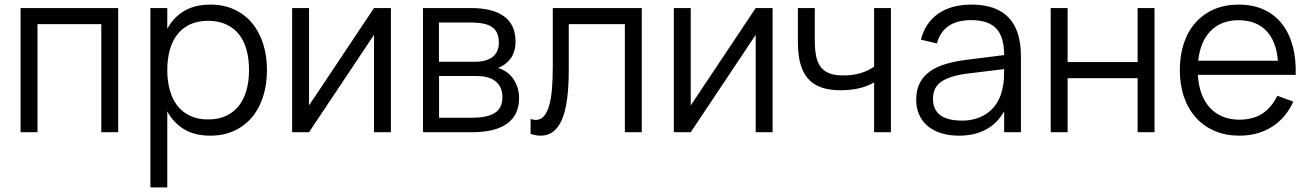

<svg xmlns="http://www.w3.org/2000/svg" viewBox="-20 -575 5696 835"><path d="M69.5 0V-540H494V0H420.5V-470H143V0Z M634 240V-540H707.5V-449.5Q734 -499 780.5 -527Q827 -555 895 -555Q952.5 -555 998.2 -534Q1044 -513 1075.8 -475.2Q1107.5 -437.5 1124.2 -385.2Q1141 -333 1141 -270.5Q1141 -207 1124 -154.2Q1107 -101.5 1075 -64Q1043 -26.5 997.5 -5.8Q952 15 895 15Q826.5 15 780.5 -13Q734.5 -41 707.5 -90.5V240ZM885 -55.5Q930 -55.5 963.5 -71.2Q997 -87 1019 -115.2Q1041 -143.5 1052 -183Q1063 -222.5 1063 -270.5Q1063 -319.5 1052 -359Q1041 -398.5 1018.8 -426.2Q996.5 -454 963 -469.2Q929.5 -484.5 885 -484.5Q839.5 -484.5 806.2 -468.8Q773 -453 751 -424.8Q729 -396.5 718.2 -357.2Q707.5 -318 707.5 -270.5Q707.5 -222 718.8 -182.2Q730 -142.5 752.2 -114.2Q774.5 -86 807.8 -70.8Q841 -55.5 885 -55.5Z M1680 -540V0H1606.5V-423.5L1324 0H1250.5V-540H1324V-116.5L1606.5 -540Z M2033.5 0H1819.5V-540H2028Q2123.5 -540 2172.8 -503.5Q2222 -467 2222 -395Q2222 -349.5 2201 -321Q2180 -292.5 2146 -279.5Q2165 -274 2181.8 -262.5Q2198.5 -251 2210.8 -234Q2223 -217 2230.2 -195.5Q2237.5 -174 2237.5 -149Q2237.5 -75.5 2185.8 -37.8Q2134 0 2033.5 0ZM2027 -477H1889V-306.5H2047Q2070 -306.5 2088.8 -311.5Q2107.5 -316.5 2121 -326.5Q2134.5 -336.5 2142 -352Q2149.5 -367.5 2149.5 -388.5Q2149.5 -412 2142.8 -428.8Q2136 -445.5 2121.5 -456.2Q2107 -467 2083.5 -472Q2060 -477 2027 -477ZM2032 -63Q2099 -63 2132 -84Q2165 -105 2165 -152Q2165 -177.5 2156.2 -195Q2147.5 -212.5 2132.5 -223.5Q2117.5 -234.5 2097 -239.5Q2076.5 -244.5 2053 -244.5H1889.5V-63Z M2287.5 -57.5Q2300.5 -53.5 2310 -53.5Q2331 -53.5 2345.2 -69.5Q2359.5 -85.5 2368.2 -115.5Q2377 -145.5 2380.5 -188.8Q2384 -232 2384 -286.5V-540H2771V0H2697.5V-470H2453.5V-270Q2453.5 -123 2423.5 -54Q2393.5 15 2332 15Q2311.5 15 2287.5 7.5Z M3340 -540V0H3266.5V-423.5L2984 0H2910.5V-540H2984V-116.5L3266.5 -540Z M3781.5 0V-216.5Q3753 -200 3716.8 -191.2Q3680.5 -182.5 3635 -182.5Q3587 -182.5 3552 -194.8Q3517 -207 3494.2 -232.8Q3471.5 -258.5 3460.8 -297.8Q3450 -337 3450 -391V-540H3523.5V-401Q3523.5 -360.5 3529.2 -331.5Q3535 -302.5 3549.2 -283.8Q3563.5 -265 3587.2 -256Q3611 -247 3646.5 -247Q3688.5 -247 3721 -256.5Q3753.5 -266 3781.5 -285V-540H3854.5V0Z M4205 -555Q4420 -555 4420 -330.5V0H4347V-91Q4318 -39 4268.5 -12Q4219 15 4151 15Q4107.5 15 4073 4.2Q4038.5 -6.5 4014.5 -26.8Q3990.5 -47 3977.5 -76Q3964.5 -105 3964.5 -141.5Q3964.5 -184 3980.2 -214.2Q3996 -244.5 4024.8 -264.8Q4053.5 -285 4094.2 -297Q4135 -309 4184.5 -315L4347 -335.5Q4347 -415 4312.5 -451.2Q4278 -487.5 4204 -487.5Q4082 -487.5 4054.5 -386L3985 -402.5Q4004 -476.5 4060.8 -515.8Q4117.5 -555 4205 -555ZM4191.5 -255.5Q4150.5 -250.5 4121.2 -241.5Q4092 -232.5 4073.2 -219.2Q4054.5 -206 4046 -187.8Q4037.5 -169.5 4037.5 -145.5Q4037.5 -50.5 4164 -50.5Q4199 -50.5 4228.5 -60.2Q4258 -70 4280.8 -88.2Q4303.5 -106.5 4318.5 -132.5Q4333.5 -158.5 4340 -190.5Q4345 -211 4346 -233.8Q4347 -256.5 4347 -274.5Z M4549.5 0V-540H4623V-305H4927.5V-540H5001V0H4927.5V-235H4623V0Z M5369.5 -54.5Q5430 -54.5 5470.5 -81.5Q5511 -108.5 5535 -158.5L5604.5 -133Q5572 -61.5 5511.2 -23.2Q5450.5 15 5369.5 15Q5311 15 5263.2 -5.2Q5215.5 -25.5 5181.8 -62.5Q5148 -99.5 5129.5 -152.2Q5111 -205 5111 -270Q5111 -335.5 5129 -388.2Q5147 -441 5180.5 -478Q5214 -515 5261 -535Q5308 -555 5366.5 -555Q5427.5 -555 5474.5 -534Q5521.5 -513 5553.5 -473.5Q5585.5 -434 5601.2 -377.5Q5617 -321 5615 -249.5H5189.5Q5192 -203.5 5205.5 -167.2Q5219 -131 5242.2 -106Q5265.5 -81 5297.8 -67.8Q5330 -54.5 5369.5 -54.5ZM5537.5 -311Q5530.5 -396.5 5486.5 -441.8Q5442.5 -487 5366.5 -487Q5291 -487 5245.5 -441Q5200 -395 5191 -311Z"/></svg>

Font: Vela Sans
Style: Regular
Weight: 400
Designer: Principal design: Mikhail Sharanda - project Manrope.
Design modification: Ravid Balaliev
Foundry: Mikhail Sharanda
Version: Version 1.001;August 23, 2023;FontCreator 14.0.0.2901 64-bit